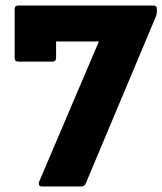

<svg xmlns="http://www.w3.org/2000/svg" viewBox="-20 -675 588 695"><path d="M132 0Q124 0 121.5 -5.5Q119 -11 122 -18L338 -525H183V-466Q183 -452 170 -452H46Q33 -452 33 -466V-641Q33 -655 46 -655H535Q548 -655 548 -642V-635Q548 -625 545 -617L290 -10Q286 0 274 0Z"/></svg>

Font: Sofia Sans Semi Condensed Black
Style: Regular
Weight: 900
Designer: Botio Nikoltchev, Ani Petrova
Foundry: lettersoup
Version: Version 4.100; ttfautohint (v1.8.4.7-5d5b)